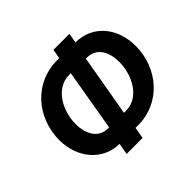

<svg xmlns="http://www.w3.org/2000/svg" viewBox="-169 -892 1080 1080"><g transform="rotate(-45 371.0 -352.5)"><path d="M262 0H389L401 -68H422C599 -68 728 -215 728 -394C728 -536 640 -645 506 -647H502L512 -705H385L375 -649H356C179 -649 49 -502 49 -322C49 -181 141 -69 274 -68ZM178 -322C178 -426 240 -543 348 -543H361L298 -175H289C217 -176 178 -237 178 -322ZM415 -174 479 -541H488C561 -541 599 -479 599 -395C599 -291 538 -173 430 -174Z"/></g></svg>

Font: Fixel Text 20240404 SemiBold
Style: Italic
Weight: 600
Width: 4
Italic angle: -10°
Designer: AlfaBravo + MacPaw
Foundry: Kyrylo Tkachov, Marchela Mozhyna, Serhii Makarenko, Maria Weinstein, Zakhar Kryvoshyya
Version: Version 1.211;Glyphs 3.2 (3225)